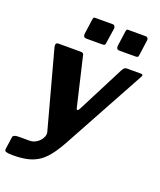

<svg xmlns="http://www.w3.org/2000/svg" viewBox="-176 -842 922 1107"><g transform="rotate(20 285.0 -288.5)"><path d="M37 165Q9 165 -3 161Q-15 157 -13 145L-2 68Q-1 61 7.5 57Q16 53 33 53H99Q118 53 134 45Q150 37 161.5 24Q173 11 177.5 -3Q182 -17 179 -29L51 -502Q44 -530 66 -530H203Q219 -530 221 -517L291 -219Q293 -207 299 -207.5Q305 -208 311 -221L459 -510Q465 -521 471 -525.5Q477 -530 485 -530H571Q590 -530 578 -511L301 -4Q272 48 245 81Q218 114 188 132Q158 150 121.5 157.5Q85 165 37 165ZM337 -722 323 -628Q322 -617 317.5 -614.5Q313 -612 300 -612H207Q195 -612 191 -618.5Q187 -625 188 -635L201 -729Q203 -738 205 -740Q207 -742 214 -742H322Q329 -742 333.5 -735.5Q338 -729 337 -722ZM539 -722 526 -628Q525 -617 520.5 -614.5Q516 -612 503 -612H410Q398 -612 394 -618.5Q390 -625 391 -635L404 -729Q406 -738 408 -740Q410 -742 417 -742H525Q532 -742 536.5 -735.5Q541 -729 539 -722Z"/></g></svg>

Font: Libre Franklin Thin
Style: Bold Italic
Weight: 700
Italic angle: -8°
Version: Version 3.000